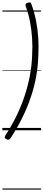

<svg xmlns="http://www.w3.org/2000/svg" viewBox="-20 -1098 366 1618"><path d="M26 42Q76 -34 116 -115.5Q156 -197 185 -282.5Q214 -368 231 -456.5Q248 -545 251 -635Q255 -706 250.5 -776.5Q246 -847 233 -915Q220 -983 197 -1044Q193 -1059 197 -1065.5Q201 -1072 214 -1075Q228 -1079 234.5 -1077Q241 -1075 244 -1064Q270 -994 284 -921.5Q298 -849 302.5 -777Q307 -705 303 -633Q301 -542 284.5 -452Q268 -362 238 -274.5Q208 -187 166 -102Q124 -17 69 66Q61 77 54 79Q47 81 34 75Q22 69 20 62.5Q18 56 26 42ZM0 490H326V500H0ZM0 -20H326V0H0ZM0 -505H326V-500H0ZM0 -1010H326V-1000H0Z"/></svg>

Font: Playwrite ZA Guides
Style: Regular
Weight: 400
Designer: Veronika Burian, José Scaglione
Foundry: TypeTogether
Version: Version 1.003